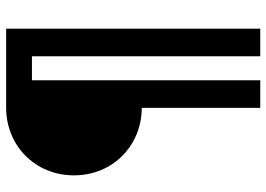

<svg xmlns="http://www.w3.org/2000/svg" viewBox="-144 -594 887 640"><g transform="rotate(-90 300.0 -274.5)"><path d="M260 149H352V-612H432V149H524V-698H260C136 -698 35 -603 35 -472C35 -341 136 -246 260 -246Z"/></g></svg>

Font: IBM Plex Mono Medm
Style: Regular
Weight: 500
Monospace: yes
Designer: Mike Abbink, Paul van der Laan, Pieter van Rosmalen
Foundry: Bold Monday
Version: Version 2.004